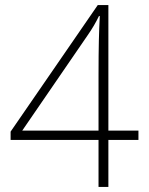

<svg xmlns="http://www.w3.org/2000/svg" viewBox="-20 -740 591 760"><path d="M370 -186V0H409V-186H528V-223H409V-720H367L22 -219V-186ZM370 -223H68L326 -599C345 -626 360 -652 372 -677L375 -676C372 -618 370 -559 370 -441Z"/></svg>

Font: Noto Sans Gurmukhi UI ExtraLight
Style: Regular
Weight: 200
Designer: Jelle Bosma - Monotype Design Team
Foundry: Monotype Imaging Inc.
Version: Version 2.004